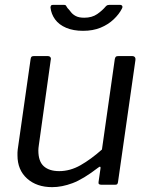

<svg xmlns="http://www.w3.org/2000/svg" viewBox="-20 -761 619 791"><path d="M195 10Q131 10 91.5 -25.5Q52 -61 52 -121Q52 -126 52 -132.5Q52 -139 53 -145L106 -517Q107 -525 110 -527.5Q113 -530 120 -530H176Q184 -530 187.5 -525.5Q191 -521 189 -514L140 -163Q139 -157 138.5 -151Q138 -145 138 -141Q138 -96 160.5 -76Q183 -56 224 -56Q269 -56 312 -80.5Q355 -105 400 -145L453 -518Q455 -526 458 -528Q461 -530 469 -530H524Q532 -530 535.5 -525.5Q539 -521 538 -514L466 -10Q465 -5 463 -2.5Q461 0 455 0H397Q391 0 388 -2.5Q385 -5 386 -11L394 -67Q395 -73 392.5 -74Q390 -75 384 -70Q323 -23 279 -6.5Q235 10 195 10ZM474 -741Q481 -741 483.5 -736.5Q486 -732 482 -725Q471 -703 448.5 -681.5Q426 -660 394.5 -647Q363 -634 322 -634Q282 -634 252.5 -646.5Q223 -659 207 -681Q191 -703 188 -730Q188 -734 190 -737.5Q192 -741 198 -741H244Q250 -741 252 -737.5Q254 -734 258 -728Q265 -721 272 -711.5Q279 -702 292 -695Q305 -688 327 -688Q359 -688 380.5 -703Q402 -718 416 -735Q420 -739 423.5 -740Q427 -741 431 -741Z"/></svg>

Font: Libre Franklin
Style: Italic
Weight: 400
Italic angle: -8°
Designer: Pablo Impallari, Rodrigo Fuenzalida, Nhung Nguyen
Foundry: Impallari Type
Version: Version 3.000